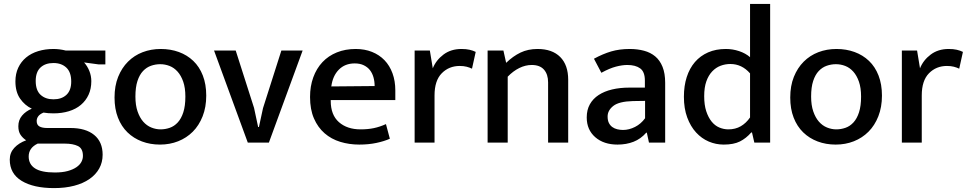

<svg xmlns="http://www.w3.org/2000/svg" viewBox="-20 -731 4956 984"><path d="M59 -314Q59 -353 73.5 -384Q88 -415 114 -436.5Q140 -458 176 -469Q212 -480 254 -480Q285 -480 317 -472H520V-401H485L411 -411Q428 -392 438 -367Q448 -342 448 -315Q448 -276 434 -245.5Q420 -215 394.5 -193.5Q369 -172 333 -161Q297 -150 254 -150Q240 -150 227.5 -151Q215 -152 203 -154Q184 -146 176 -135Q168 -124 168 -111Q168 -91 182 -83Q196 -75 222 -75H341Q419 -75 462.5 -39.5Q506 -4 506 62Q506 101 488.5 132.5Q471 164 438.5 186.5Q406 209 360 221Q314 233 257 233Q152 233 91 196Q30 159 30 87Q30 52 53 27Q76 2 114 -12Q96 -24 85 -40.5Q74 -57 74 -84Q74 -116 93 -138.5Q112 -161 143 -174Q107 -191 83 -225.5Q59 -260 59 -314ZM173 5Q127 27 127 71Q127 111 159.5 132Q192 153 261 153Q300 153 327 145.5Q354 138 371.5 126Q389 114 397 99Q405 84 405 68Q405 30 379.5 17.5Q354 5 312 5ZM345 -313Q345 -361 320 -384.5Q295 -408 254 -408Q212 -408 187.5 -385Q163 -362 163 -316Q163 -268 188 -245Q213 -222 254 -222Q296 -222 320.5 -245Q345 -268 345 -313Z M1037 -241Q1037 -182 1018.5 -135Q1000 -88 968 -56Q936 -24 893 -7Q850 10 800 10Q750 10 707.5 -6Q665 -22 633.5 -52.5Q602 -83 584.5 -128Q567 -173 567 -231Q567 -291 585.5 -337Q604 -383 636 -415Q668 -447 711 -463.5Q754 -480 804 -480Q854 -480 896.5 -464.5Q939 -449 970.5 -419Q1002 -389 1019.5 -344Q1037 -299 1037 -241ZM930 -236Q930 -281 919 -312.5Q908 -344 890 -364Q872 -384 849 -393Q826 -402 801 -402Q777 -402 754 -394Q731 -386 713 -367Q695 -348 684.5 -316Q674 -284 674 -236Q674 -192 685 -160Q696 -128 714 -107.5Q732 -87 755.5 -77.5Q779 -68 803 -68Q827 -68 850 -76Q873 -84 891 -103.5Q909 -123 919.5 -155.5Q930 -188 930 -236Z M1422 -472H1531L1358 0H1250L1077 -472H1188L1282 -178L1303 -80H1307L1328 -177Z M2006 -218H1675V-214Q1675 -142 1717 -105Q1759 -68 1828 -68Q1866 -68 1896.5 -74.5Q1927 -81 1958 -95L1978 -20Q1949 -7 1909 1.5Q1869 10 1821 10Q1770 10 1724 -4Q1678 -18 1643.5 -48Q1609 -78 1589 -124Q1569 -170 1569 -234Q1569 -289 1585.5 -334.5Q1602 -380 1632.5 -412.5Q1663 -445 1706.5 -462.5Q1750 -480 1803 -480Q1849 -480 1886.5 -465Q1924 -450 1950.5 -422.5Q1977 -395 1991.5 -355.5Q2006 -316 2006 -268ZM1900 -290Q1900 -314 1894 -335Q1888 -356 1876 -371.5Q1864 -387 1844.5 -396.5Q1825 -406 1798 -406Q1748 -406 1716.5 -374Q1685 -342 1678 -288Z M2105 0V-472H2183L2198 -381Q2215 -423 2253 -451.5Q2291 -480 2345 -480Q2369 -480 2386.5 -476Q2404 -472 2418 -465L2399 -379Q2387 -385 2371.5 -389Q2356 -393 2336 -393Q2281 -393 2244 -355.5Q2207 -318 2207 -242V0Z M2582 0H2479V-472H2560L2574 -409Q2609 -443 2647.5 -461.5Q2686 -480 2735 -480Q2810 -480 2851 -439Q2892 -398 2892 -322V0H2789V-309Q2789 -350 2768 -374Q2747 -398 2705 -398Q2673 -398 2641.5 -382.5Q2610 -367 2582 -338Z M3024 -430Q3070 -455 3112.5 -467.5Q3155 -480 3207 -480Q3247 -480 3280.5 -471Q3314 -462 3338 -442Q3362 -422 3375.5 -388.5Q3389 -355 3389 -307V0H3306L3295 -51H3292Q3264 -19 3227 -4.5Q3190 10 3145 10Q3074 10 3030.5 -28Q2987 -66 2987 -129Q2987 -168 3003 -196.5Q3019 -225 3048 -244Q3077 -263 3117 -272.5Q3157 -282 3205 -282H3285V-318Q3285 -363 3261 -380.5Q3237 -398 3195 -398Q3169 -398 3136.5 -389.5Q3104 -381 3062 -358ZM3286 -214 3223 -213Q3152 -211 3123 -188Q3094 -165 3094 -134Q3094 -114 3100.5 -101Q3107 -88 3118 -80Q3129 -72 3143.5 -68.5Q3158 -65 3173 -65Q3204 -65 3234.5 -80.5Q3265 -96 3286 -125Z M3824 -711H3927V0H3846L3834 -52H3830Q3804 -22 3772 -6Q3740 10 3689 10Q3649 10 3612.5 -5.5Q3576 -21 3547.5 -52Q3519 -83 3502 -129Q3485 -175 3485 -235Q3485 -291 3499.5 -336Q3514 -381 3541.5 -413Q3569 -445 3609 -462.5Q3649 -480 3700 -480Q3735 -480 3768 -469Q3801 -458 3824 -438ZM3824 -355Q3782 -403 3723 -403Q3697 -403 3673 -394Q3649 -385 3630 -365Q3611 -345 3600 -314Q3589 -283 3589 -238Q3589 -193 3599.5 -161Q3610 -129 3627 -108Q3644 -87 3666.5 -77.5Q3689 -68 3713 -68Q3749 -68 3776.5 -84Q3804 -100 3824 -129Z M4500 -241Q4500 -182 4481.5 -135Q4463 -88 4431 -56Q4399 -24 4356 -7Q4313 10 4263 10Q4213 10 4170.5 -6Q4128 -22 4096.5 -52.5Q4065 -83 4047.5 -128Q4030 -173 4030 -231Q4030 -291 4048.5 -337Q4067 -383 4099 -415Q4131 -447 4174 -463.5Q4217 -480 4267 -480Q4317 -480 4359.5 -464.5Q4402 -449 4433.5 -419Q4465 -389 4482.5 -344Q4500 -299 4500 -241ZM4393 -236Q4393 -281 4382 -312.5Q4371 -344 4353 -364Q4335 -384 4312 -393Q4289 -402 4264 -402Q4240 -402 4217 -394Q4194 -386 4176 -367Q4158 -348 4147.5 -316Q4137 -284 4137 -236Q4137 -192 4148 -160Q4159 -128 4177 -107.5Q4195 -87 4218.5 -77.5Q4242 -68 4266 -68Q4290 -68 4313 -76Q4336 -84 4354 -103.5Q4372 -123 4382.5 -155.5Q4393 -188 4393 -236Z M4602 0V-472H4680L4695 -381Q4712 -423 4750 -451.5Q4788 -480 4842 -480Q4866 -480 4883.5 -476Q4901 -472 4915 -465L4896 -379Q4884 -385 4868.5 -389Q4853 -393 4833 -393Q4778 -393 4741 -355.5Q4704 -318 4704 -242V0Z"/></svg>

Font: Mukta Malar Medium
Style: Regular
Weight: 500
Designer: Aadarsh Rajan, Girish Dalvi, Yashodeep Gholap
Foundry: Ek Type
Version: Version 2.538;PS 1.000;hotconv 16.6.51;makeotf.lib2.5.65220;